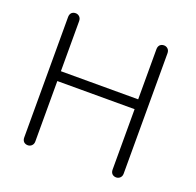

<svg xmlns="http://www.w3.org/2000/svg" viewBox="-126 -835 1003 985"><g transform="rotate(20 375.0 -342.5)"><path d="M93.8 -670.9V-13.7Q93.8 1 102.5 9.8Q111.3 17.6 124 17.6Q135.7 17.6 144.5 9.8Q154.3 1 154.3 -13.7V-343.8H576.2V-13.7Q576.2 1 585 9.8Q593.8 17.6 606.4 17.6Q618.2 17.6 627 9.8Q636.7 1 636.7 -13.7V-670.9Q636.7 -686.5 627 -695.3Q618.2 -703.1 606.4 -703.1Q593.8 -703.1 585 -695.3Q576.2 -686.5 576.2 -670.9V-397.5H154.3V-670.9Q154.3 -686.5 144.5 -695.3Q135.7 -703.1 124 -703.1Q111.3 -703.1 102.5 -695.3Q93.8 -686.5 93.8 -670.9Z"/></g></svg>

Font: Gulim
Style: Regular
Weight: 400
Version: Version 2.21